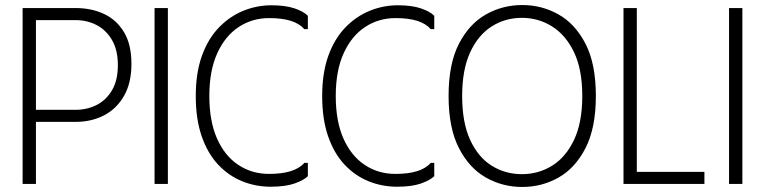

<svg xmlns="http://www.w3.org/2000/svg" viewBox="-20 -732 3045 764"><path d="M70 0V-700H280Q344 -700 394 -676.5Q444 -653 473.5 -604Q503 -555 503 -478Q503 -402 473.5 -350.5Q444 -299 394 -273Q344 -247 280 -247H123V0ZM123 -295H280Q326 -295 364 -314Q402 -333 425.5 -372.5Q449 -412 449 -473Q449 -533 425.5 -573Q402 -613 364 -632.5Q326 -652 280 -652H123Z M595 -700H648V0H595Z M759 -350Q759 -442 783.5 -510Q808 -578 851 -622.5Q894 -667 948 -689Q1002 -711 1060 -711Q1116 -711 1152.5 -698.5Q1189 -686 1205 -669V-616H1191Q1172 -638 1137.5 -649Q1103 -660 1051 -660Q983 -660 929 -624Q875 -588 844 -519Q813 -450 813 -350Q813 -250 843.5 -181Q874 -112 928 -76Q982 -40 1050 -40Q1102 -40 1137 -51Q1172 -62 1191 -84H1205V-31Q1189 -15 1152.5 -2Q1116 11 1057 11Q997 11 943 -11Q889 -33 847.5 -77.5Q806 -122 782.5 -190Q759 -258 759 -350Z M1262 -350Q1262 -442 1286.5 -510Q1311 -578 1354 -622.5Q1397 -667 1451 -689Q1505 -711 1563 -711Q1619 -711 1655.5 -698.5Q1692 -686 1708 -669V-616H1694Q1675 -638 1640.5 -649Q1606 -660 1554 -660Q1486 -660 1432 -624Q1378 -588 1347 -519Q1316 -450 1316 -350Q1316 -250 1346.5 -181Q1377 -112 1431 -76Q1485 -40 1553 -40Q1605 -40 1640 -51Q1675 -62 1694 -84H1708V-31Q1692 -15 1655.5 -2Q1619 11 1560 11Q1500 11 1446 -11Q1392 -33 1350.5 -77.5Q1309 -122 1285.5 -190Q1262 -258 1262 -350Z M1765 -350Q1765 -478 1806 -557.5Q1847 -637 1913.5 -674.5Q1980 -712 2058 -712Q2136 -712 2202.5 -674.5Q2269 -637 2310 -557.5Q2351 -478 2351 -350Q2351 -223 2310 -143Q2269 -63 2202.5 -25.5Q2136 12 2058 12Q1980 12 1913.5 -25.5Q1847 -63 1806 -143Q1765 -223 1765 -350ZM1819 -350Q1819 -245 1850.5 -176Q1882 -107 1936 -73Q1990 -39 2057 -39Q2123 -39 2177.5 -73Q2232 -107 2264.5 -176Q2297 -245 2297 -350Q2297 -456 2264 -524.5Q2231 -593 2176.5 -627Q2122 -661 2057 -661Q1990 -661 1936 -626.5Q1882 -592 1850.5 -523Q1819 -454 1819 -350Z M2461 -700H2514V-48H2783V0H2461Z M2881 -700H2934V0H2881Z"/></svg>

Font: Phudu Light Light
Style: Regular
Weight: 300
Version: Version 1.005;gftools[0.9.23]